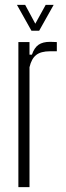

<svg xmlns="http://www.w3.org/2000/svg" viewBox="-20 -774 275 794"><path d="M56 0V-600H102V-548H112Q122 -577 139.5 -589Q157 -601 187 -601Q203 -601 215 -600V-562H187Q149 -562 129.5 -546.5Q110 -531 102 -496V0ZM50 -754H84L126 -676L169 -754H202L142 -647H110Z"/></svg>

Font: Big Shoulders Display Light
Style: Regular
Weight: 300
Designer: Patric King
Foundry: XO Type Co
Version: Version 1.000; ttfautohint (v1.8.2)